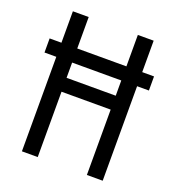

<svg xmlns="http://www.w3.org/2000/svg" viewBox="-133 -841 866 947"><g transform="rotate(20 300.0 -367.5)"><path d="M88 0V-496H26V-570H88V-735H171V-570H429V-735H512V-570H574V-496H512V0H429V-343H171V0ZM171 -416H429V-496H171Z"/></g></svg>

Font: Zed Mono Extended
Style: Regular
Weight: 400
Width: 7
Monospace: yes
Designer: Belleve Invis
Foundry: Belleve Invis
Version: Version 1.0.0; ttfautohint (v1.8.4)